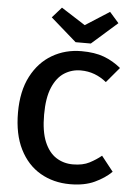

<svg xmlns="http://www.w3.org/2000/svg" viewBox="-63 -1002 741 1064"><g transform="rotate(5 307.5 -469.5)"><path d="M367.2 -724.6Q441 -724.6 492.3 -705.4Q543.6 -686.2 587.2 -650.3L515.9 -565.6Q485.1 -590.8 449.2 -604.4Q413.3 -617.9 372.3 -617.9Q322.6 -617.9 281.3 -591.8Q240 -565.6 215.4 -507.9Q190.8 -450.3 190.8 -355.9Q190.8 -263.1 214.6 -205.9Q238.5 -148.7 279.7 -122.1Q321 -95.4 373.3 -95.4Q428.7 -95.4 465.4 -114.6Q502.1 -133.8 530.8 -157.4L596.9 -73.8Q559.5 -36.9 503.3 -10.8Q447.2 15.4 367.2 15.4Q274.4 15.4 201.5 -26.9Q128.7 -69.2 87.2 -152.1Q45.6 -234.9 45.6 -355.9Q45.6 -474.9 88.5 -557.2Q131.3 -639.5 204.4 -682.1Q277.4 -724.6 367.2 -724.6ZM505.6 -955.4 556.9 -896.9 414.4 -771.3H329.7L186.2 -896.9L237.9 -955.4L371.8 -869.7Z"/></g></svg>

Font: Fira Code SemiBold
Style: Regular
Weight: 600
Designer: Carrois Corporate, Edenspiekermann AG, Nikita Prokopov
Foundry: Carrois Corporate, Edenspiekermann AG, Nikita Prokopov
Version: Version 6.002